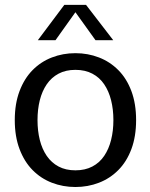

<svg xmlns="http://www.w3.org/2000/svg" viewBox="-20 -746 609 777"><path d="M285.2 10.8Q234.6 10.8 190 -6.5Q145.4 -23.7 111.9 -57.7Q78.4 -91.6 59.1 -142.6Q39.8 -193.6 39.8 -260Q39.8 -326.4 59.1 -377.4Q78.4 -428.4 111.9 -462.3Q145.4 -496.3 190 -513.5Q234.6 -530.8 285.2 -530.8Q335.8 -530.8 380.4 -513.5Q425.1 -496.3 458.8 -462.3Q492.6 -428.4 511.7 -377.4Q530.8 -326.4 530.8 -260Q530.8 -193.6 511.7 -142.6Q492.6 -91.6 458.8 -57.7Q425.1 -23.7 380.4 -6.5Q335.8 10.8 285.2 10.8ZM285.2 -56.7Q324.5 -56.7 353.7 -72.1Q382.9 -87.4 401.6 -115.1Q420.4 -142.8 429.6 -179.8Q438.9 -216.8 438.9 -260Q438.9 -303.2 429.6 -340.2Q420.4 -377.2 401.6 -404.9Q382.9 -432.6 353.7 -447.9Q324.5 -463.3 285.2 -463.3Q245.9 -463.3 217.1 -447.9Q188.2 -432.6 169.2 -404.9Q150.3 -377.2 141 -340.2Q131.8 -303.2 131.8 -260Q131.8 -216.8 141 -179.8Q150.3 -142.8 169.2 -115.1Q188.2 -87.4 217.1 -72.1Q245.9 -56.7 285.2 -56.7ZM133.2 -583.4 240.3 -726.4H328.1L438.2 -583.4H366.4L285.2 -696.5L204.6 -583.4Z"/></svg>

Font: Murecho Thin
Style: Regular
Weight: 100
Designer: Neil Summerour
Foundry: Positype
Version: Version 1.010